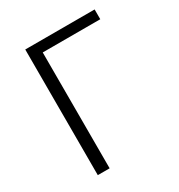

<svg xmlns="http://www.w3.org/2000/svg" viewBox="-165 -802 852 913"><g transform="rotate(-30 261.0 -345.0)"><path d="M106.9 0V-689.9H487.8V-636.2H171.9V0Z"/></g></svg>

Font: Acari Sans Light
Style: Regular
Weight: 300
Designer: Alfredo Marco Pradil and Stefan Peev
Foundry: Hanken Design Co.
Version: Version 1.045;January 11, 2019;FontCreator 11.5.0.2425 64-bi